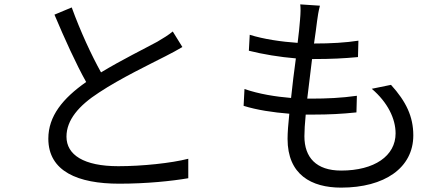

<svg xmlns="http://www.w3.org/2000/svg" viewBox="-20 -812 2040 878"><path d="M308 -778 229 -745C275 -636 328 -519 374 -437C267 -362 201 -281 201 -178C201 -28 337 28 525 28C650 28 765 16 841 3V-86C763 -66 630 -52 521 -52C363 -52 284 -104 284 -187C284 -263 340 -329 433 -389C531 -454 669 -520 737 -555C766 -570 791 -583 814 -597L770 -668C749 -651 728 -638 699 -621C644 -591 536 -538 442 -481C398 -560 348 -668 308 -778Z M1443 -786 1353 -792C1355 -773 1355 -755 1352 -721C1350 -692 1346 -656 1341 -616C1267 -621 1185 -633 1122 -653L1118 -580C1181 -564 1260 -551 1333 -545C1325 -486 1317 -423 1311 -364C1240 -370 1164 -382 1098 -405L1094 -328C1155 -309 1228 -298 1303 -292C1298 -245 1295 -205 1295 -177C1295 -13 1404 46 1540 46C1738 46 1870 -44 1870 -193C1870 -279 1837 -348 1768 -424L1680 -406C1753 -344 1789 -269 1789 -202C1789 -99 1692 -32 1540 -32C1426 -32 1372 -92 1372 -189C1372 -213 1374 -248 1378 -288C1390 -288 1402 -288 1414 -288C1482 -288 1544 -291 1610 -298L1612 -374C1542 -364 1472 -361 1404 -361C1398 -361 1392 -361 1385 -361C1392 -420 1400 -483 1407 -542C1409 -542 1412 -542 1414 -542C1495 -542 1553 -545 1617 -551L1619 -626C1561 -617 1493 -613 1416 -613C1422 -655 1427 -690 1430 -716C1433 -738 1436 -759 1443 -786Z"/></svg>

Font: Source Han Sans HK
Style: Regular
Weight: 400
Designer: Ryoko NISHIZUKA 西塚涼子 (kana, bopomofo & ideographs); Paul D. Hunt (Latin, Greek & Cyrillic); Sandoll Communications 산돌커뮤니
Foundry: Adobe
Version: Version 2.000;hotconv 1.0.107;makeotfexe 2.5.65593